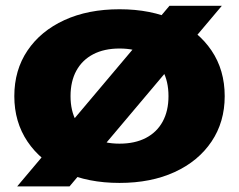

<svg xmlns="http://www.w3.org/2000/svg" viewBox="-20 -620 832 668"><path d="M569.6 -599.8H751.8L222 28.4H39.8ZM395.8 16.4Q286.2 16.4 203.9 -21.4Q121.6 -59.2 75.7 -127.4Q29.8 -195.6 29.8 -285.4Q29.8 -376.2 75.7 -444.2Q121.6 -512.2 203.9 -550Q286.2 -587.8 395.8 -587.8Q505.4 -587.8 587.7 -550Q670 -512.2 715.9 -444.2Q761.8 -376.2 761.8 -285.4Q761.8 -195.6 715.9 -127.4Q670 -59.2 587.7 -21.4Q505.4 16.4 395.8 16.4ZM395.8 -120.2Q449.4 -120.2 487.6 -140.1Q525.8 -160 546 -197.1Q566.2 -234.2 566.2 -285.4Q566.2 -337.2 546 -374.3Q525.8 -411.4 487.6 -431.3Q449.4 -451.2 395.8 -451.2Q342.6 -451.2 304.4 -431.3Q266.2 -411.4 245.8 -374.3Q225.4 -337.2 225.4 -285.4Q225.4 -234.2 245.8 -197.1Q266.2 -160 304.4 -140.1Q342.6 -120.2 395.8 -120.2Z"/></svg>

Font: Unbounded
Style: Regular
Weight: 400
Designer: Luke Prowse, Jean-Baptiste Morizot, Fátima Lázaro, Florian Runge
Foundry: NaN
Version: Version 1.701;gftools[0.9.28.dev5+ged2979d]